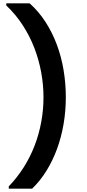

<svg xmlns="http://www.w3.org/2000/svg" viewBox="-20 -944 525 1161"><path d="M33 197V183Q84 130 123.5 67.5Q163 5 189.5 -64Q216 -133 229.5 -207Q243 -281 243 -356Q243 -431 229 -507Q215 -583 187.5 -654.5Q160 -726 117.5 -791.5Q75 -857 18 -911V-924H159Q214 -875 255 -811.5Q296 -748 323.5 -674.5Q351 -601 364.5 -520Q378 -439 378 -356Q378 -273 364.5 -194Q351 -115 325 -44Q299 27 261 88.5Q223 150 174 197Z"/></svg>

Font: Poppins SemiBold
Style: Regular
Weight: 600
Designer: Ninad Kale (Devanagari), Jonny Pinhorn (Latin)
Foundry: Indian Type Foundry
Version: Version 3.002 2017